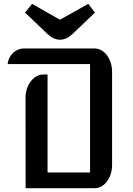

<svg xmlns="http://www.w3.org/2000/svg" viewBox="-20 -997 707 1017"><path d="M115.7 0H481.4C532.7 0 573.7 -55.2 573.7 -123V-616.2C573.7 -685.5 532.2 -740.2 481 -740.2H106C62 -740.2 24.9 -703.6 20.5 -657.7H457V-83.5H231.9V-602.5H210C158.2 -602.5 115.2 -546.9 115.2 -479.5ZM297.4 -786.6C320.3 -786.6 342.8 -796.4 366.2 -818.8L482.9 -930.2C470.7 -947.3 460.4 -958.5 447.8 -976.6C397.9 -949.2 346.2 -918.9 297.4 -892.6L149.9 -976.6C135.7 -958.5 127.4 -949.2 112.8 -930.2L229.5 -818.8C252.9 -795.9 277.3 -786.6 297.4 -786.6Z"/></svg>

Font: Atomic Age
Style: Regular
Weight: 400
Designer: James Grieshaber
Foundry: James Grieshaber
Version: Version 1.002